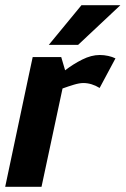

<svg xmlns="http://www.w3.org/2000/svg" viewBox="-25 -720 484 740"><path d="M359 -381Q328 -400 296 -400Q281 -400 259.5 -393.5Q238 -387 216 -379L135 0H-5L86 -430L101 -500H211L226 -449Q257 -473 292 -490.5Q327 -508 359 -508H360Q376 -508 392 -504.5Q408 -501 420 -495ZM439 -700 276 -547H163L289 -700Z"/></svg>

Font: Epunda Sans
Style: Bold Italic
Weight: 700
Italic angle: -12.0243°
Designer: Simon Atzbach
Foundry: typofactur
Version: Version 2.204; ttfautohint (v1.8.4.7-5d5b)